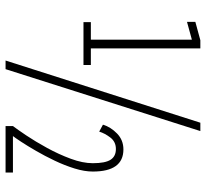

<svg xmlns="http://www.w3.org/2000/svg" viewBox="-45 -695 740 690"><g transform="rotate(90 325.0 -350.0)"><path d="M59.5 -280V-306.5H122.5V-669.5L58.5 -652V-682L124.5 -700H154V-306.5H213.5V-280ZM197.5 0 421 -700H451L228.5 0ZM433 0V-26.5Q444.5 -41.5 466.5 -74.2Q488.5 -107 511.5 -149Q534.5 -191 550.5 -234.2Q566.5 -277.5 566.5 -313.5Q566.5 -358 554.2 -377.2Q542 -396.5 515.5 -396.5Q489.5 -396.5 474.2 -376.5Q459 -356.5 453 -336.5L428 -350Q436.5 -378 460 -400.8Q483.5 -423.5 517 -423.5Q596.5 -423.5 596.5 -313.5Q596.5 -283.5 585.5 -248Q574.5 -212.5 557.5 -176.8Q540.5 -141 522.2 -109.5Q504 -78 489.5 -56Q475 -34 469 -26.5H600V0Z"/></g></svg>

Font: Trispace Condensed Thin
Style: Regular
Weight: 100
Width: 3
Designer: Tyler Finck
Foundry: Etcetera Type Company
Version: Version 1.210; ttfautohint (v1.8.3)